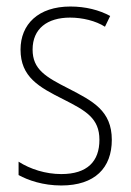

<svg xmlns="http://www.w3.org/2000/svg" viewBox="-20 -559 401 589"><path d="M323 -130C323 -220 264 -249 191 -287C120 -323 80 -346 80 -407C80 -471 125 -505 195 -505C233 -505 274 -495 302 -477L318 -510C285 -528 243 -539 196 -539C97 -539 43 -484 43 -407C43 -323 99 -292 175 -254C244 -219 285 -196 285 -130C285 -64 248 -25 168 -25C120 -25 73 -40 37 -63V-22C66 -6 112 10 168 10C271 10 323 -44 323 -130Z"/></svg>

Font: Noto Sans Gurmukhi Condensed ExtraLight
Style: Regular
Weight: 200
Width: 3
Designer: Jelle Bosma - Monotype Design Team
Foundry: Monotype Imaging Inc.
Version: Version 2.004